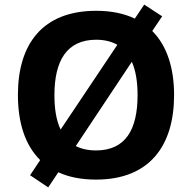

<svg xmlns="http://www.w3.org/2000/svg" viewBox="-20 -772 836 836"><path d="M738 -358C738 -476 707 -573 643 -637L686 -701L608 -752L567 -691C521 -713 465 -725 399 -725C165 -725 58 -580 58 -359C58 -238 89 -140 155 -75L111 -9L190 44L234 -22C279 -1 334 10 398 10C631 10 738 -137 738 -358ZM217 -358C217 -508 271 -599 399 -599C435 -599 466 -591 491 -577L244 -208C225 -247 217 -298 217 -358ZM579 -358C579 -208 527 -117 398 -117C363 -117 334 -124 310 -136L554 -503C571 -465 579 -416 579 -358Z"/></svg>

Font: Noto Sans Lisu
Style: Bold
Weight: 700
Designer: Monotype Design Team. David Williams.
Foundry: Monotype Imaging Inc.
Version: Version 2.102